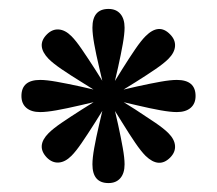

<svg xmlns="http://www.w3.org/2000/svg" viewBox="-20 -716 486 430"><path d="M217 -501Q209 -536 202 -565.5Q195 -595 191 -617.5Q187 -640 187 -654Q187 -696 223 -696Q240 -696 249.5 -685Q259 -674 259 -654Q259 -640 255 -617.5Q251 -595 244.5 -565.5Q238 -536 229 -501ZM229 -501Q238 -467 244.5 -437Q251 -407 255 -384.5Q259 -362 259 -348Q259 -328 249.5 -317Q240 -306 223 -306Q187 -306 187 -348Q187 -362 191 -384.5Q195 -407 202 -437Q209 -467 217 -501ZM223 -507Q258 -516 287.5 -522.5Q317 -529 339.5 -533Q362 -537 376 -537Q418 -537 418 -501Q418 -484 407 -474.5Q396 -465 376 -465Q362 -465 339.5 -469Q317 -473 287.5 -480Q258 -487 223 -495ZM223 -495Q189 -487 159 -480Q129 -473 106.5 -469Q84 -465 70 -465Q50 -465 39 -474.5Q28 -484 28 -501Q28 -537 70 -537Q84 -537 106.5 -533Q129 -529 159 -522.5Q189 -516 223 -507ZM219 -505Q238 -536 254 -561.5Q270 -587 283 -606Q296 -625 306 -635Q336 -665 361 -639Q373 -627 372 -612.5Q371 -598 357 -584Q347 -574 328 -561Q309 -548 283.5 -532Q258 -516 227 -497ZM227 -497Q209 -467 192.5 -441Q176 -415 163 -396Q150 -377 140 -367Q126 -353 111.5 -352Q97 -351 85 -363Q60 -389 89 -418Q99 -428 118 -441Q137 -454 163 -470.5Q189 -487 219 -505ZM219 -497Q189 -516 163 -532Q137 -548 118 -561Q99 -574 89 -584Q60 -614 85 -639Q97 -651 111.5 -650Q126 -649 140 -635Q150 -625 163 -606Q176 -587 192.5 -561.5Q209 -536 227 -505ZM227 -505Q258 -487 283.5 -470.5Q309 -454 328 -441Q347 -428 357 -418Q371 -404 372 -389.5Q373 -375 361 -363Q336 -338 306 -367Q296 -377 283 -396Q270 -415 254 -441Q238 -467 219 -497Z"/></svg>

Font: Montagu Slab
Style: Bold
Weight: 700
Designer: Florian Karsten
Foundry: Florian Karsten
Version: Version 1.000